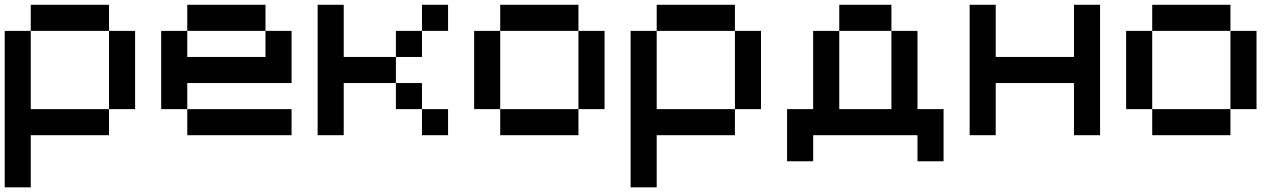

<svg xmlns="http://www.w3.org/2000/svg" viewBox="-20 -576 5484 818"><path d="M444.4 -444.4H111.1V-555.6H444.4ZM111.1 0V222.2H0V-444.4H111.1V-111.1H444.4V0ZM555.6 -111.1H444.4V-444.4H555.6Z M1111.1 -444.4H777.8V-555.6H1111.1ZM777.8 -222.2V-111.1H666.7V-444.4H777.8V-333.3H1111.1V-444.4H1222.2V-222.2ZM1222.2 0H777.8V-111.1H1222.2Z M1444.4 -222.2V0H1333.3V-555.6H1444.4V-333.3H1666.7V-222.2ZM1888.9 0H1777.8V-111.1H1888.9ZM1777.8 -111.1H1666.7V-222.2H1777.8ZM1888.9 -444.4H1777.8V-555.6H1888.9ZM1777.8 -333.3H1666.7V-444.4H1777.8Z M2111.1 -111.1H2000V-444.4H2111.1ZM2444.4 -444.4H2111.1V-555.6H2444.4ZM2555.6 -111.1H2444.4V-444.4H2555.6ZM2444.4 0H2111.1V-111.1H2444.4Z M3111.1 -444.4H2777.8V-555.6H3111.1ZM2777.8 0V222.2H2666.7V-444.4H2777.8V-111.1H3111.1V0ZM3222.2 -111.1H3111.1V-444.4H3222.2Z M3444.4 0V111.1H3333.3V-111.1H3444.4V-444.4H3555.6V-111.1H3777.8V-444.4H3888.9V-111.1H4000V111.1H3888.9V0ZM3777.8 -444.4H3555.6V-555.6H3777.8Z M4222.2 -222.2V0H4111.1V-555.6H4222.2V-333.3H4555.6V-555.6H4666.7V0H4555.6V-222.2Z M4888.9 -111.1H4777.8V-444.4H4888.9ZM5222.2 -444.4H4888.9V-555.6H5222.2ZM5333.3 -111.1H5222.2V-444.4H5333.3ZM5222.2 0H4888.9V-111.1H5222.2Z"/></svg>

Font: Pixeloid Sans
Style: Regular
Weight: 400
Designer: GGBotNet
Foundry: GGBotNet
Version: 0.5